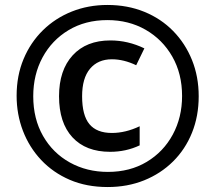

<svg xmlns="http://www.w3.org/2000/svg" viewBox="-20 -744 868 774"><path d="M414 10Q329 10 261.5 -19Q194 -48 146 -99Q98 -150 72.5 -216.5Q47 -283 47 -358Q47 -439 75 -506Q103 -573 153 -622Q203 -671 269.5 -697.5Q336 -724 413 -724Q494 -724 561.5 -696.5Q629 -669 678 -619Q727 -569 754 -502Q781 -435 781 -356Q781 -276 754 -209Q727 -142 677.5 -93Q628 -44 561 -17Q494 10 414 10ZM415 -51Q504 -51 571.5 -91.5Q639 -132 676.5 -201.5Q714 -271 714 -357Q714 -447 674.5 -516Q635 -585 567 -624Q499 -663 413 -663Q324 -663 256.5 -622.5Q189 -582 151.5 -512.5Q114 -443 114 -356Q114 -265 153.5 -196Q193 -127 261.5 -89Q330 -51 415 -51ZM424 -132Q326 -132 272 -190.5Q218 -249 218 -356Q218 -461 273 -521Q328 -581 425 -581Q496 -581 562 -549L529 -481Q479 -505 431 -505Q375 -505 343 -467Q311 -429 311 -356Q311 -279 340.5 -243.5Q370 -208 431 -208Q486 -208 543 -235V-158Q488 -132 424 -132Z"/></svg>

Font: Noto Sans Lao ExtraCondensed SemiBold
Style: Regular
Weight: 600
Width: 2
Designer: Monotype Design Team
Foundry: Monotype Imaging Inc.
Version: Version 2.003; ttfautohint (v1.8.4.7-5d5b)